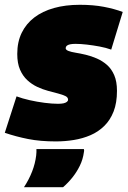

<svg xmlns="http://www.w3.org/2000/svg" viewBox="-46 -580 532 801"><path d="M-26 -26 23 -178Q47 -169 78 -162Q109 -155 140.5 -151Q172 -147 196 -147Q210 -147 219 -149Q228 -151 233 -155Q238 -159 238 -164Q238 -174 226.5 -179.5Q215 -185 196 -190Q177 -195 154.5 -201Q132 -207 109.5 -217.5Q87 -228 68 -245.5Q49 -263 37.5 -289.5Q26 -316 26 -355Q26 -405 44.5 -443Q63 -481 97 -507Q131 -533 179 -546.5Q227 -560 287 -560Q343 -560 387.5 -551.5Q432 -543 466 -530L418 -373Q396 -381 369 -386Q342 -391 316 -394Q290 -397 269 -397Q255 -397 246 -395Q237 -393 232.5 -389Q228 -385 228 -379Q228 -372 239.5 -367.5Q251 -363 270 -360Q289 -357 312 -351.5Q335 -346 358 -336Q381 -326 400 -309.5Q419 -293 430.5 -266.5Q442 -240 442 -201Q442 -151 428 -115Q414 -79 389 -54.5Q364 -30 331.5 -16Q299 -2 262 4Q225 10 187 10Q122 10 71.5 0Q21 -10 -26 -26ZM106 42H304Q305 45 305 48.5Q305 52 304 55Q300 85 287 111.5Q274 138 256 160.5Q238 183 217 201H54Q75 169 88 135.5Q101 102 105 68Q106 61 106 54.5Q106 48 106 42Z"/></svg>

Font: Georama ExtraCondensed Thin Black
Style: Italic
Weight: 900
Italic angle: -9°
Version: Version 1.001